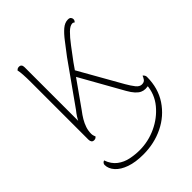

<svg xmlns="http://www.w3.org/2000/svg" viewBox="-214 -615 949 949"><g transform="rotate(-45 260.0 -141.0)"><path d="M494 -49Q499 -45 502 -40Q505 -35 505 -29Q505 50 466 108.5Q427 167 362.5 198.5Q298 230 221 230Q167 230 128.5 216.5Q90 203 69.5 180Q49 157 49 131Q49 126 52 121Q55 116 63 113Q76 150 102 169.5Q128 189 160.5 195.5Q193 202 223 202Q284 202 340 176Q396 150 434 104Q472 58 476 -3L482 5Q478 6 471.5 7Q465 8 458 8Q445 8 433 2.5Q421 -3 408.5 -16.5Q396 -30 383 -53L257 -277L160 -140Q146 -122 135 -103.5Q124 -85 117.5 -65.5Q111 -46 111 -25Q111 -18 113 -11.5Q115 -5 117 0Q114 3 110 5.5Q106 8 99 8Q90 8 85.5 2Q81 -4 81 -14V-417Q81 -447 79.5 -469.5Q78 -492 75 -504Q78 -507 82 -509.5Q86 -512 93 -512Q102 -512 106.5 -506.5Q111 -501 111 -490V-102L107 -107Q113 -121 122 -135Q131 -149 141 -161L295 -378Q322 -413 344 -442Q366 -471 386.5 -488.5Q407 -506 429 -506Q441 -506 445.5 -500Q450 -494 450 -488Q450 -482 447.5 -478Q445 -474 442 -472Q440 -474 437.5 -475.5Q435 -477 431 -477Q415 -477 394.5 -457Q374 -437 350 -405Q326 -373 299 -337L276 -304L403 -80Q418 -54 431.5 -37Q445 -20 461 -20Q477 -20 484 -30Q491 -40 494 -49Z"/></g></svg>

Font: Arima Thin
Style: Regular
Weight: 100
Designer: Joana Correia and Natanael Gama
Foundry: NDISCOVER
Version: Version 1.101;gftools[0.9.23]